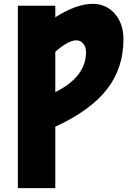

<svg xmlns="http://www.w3.org/2000/svg" viewBox="-20 -760 686 1000"><path d="M268 220H73V-730H268V-670Q378 -740 463 -740Q532 -740 577.5 -689Q623 -638 623 -555Q623 -406 537.5 -295.5Q452 -185 268 -100ZM268 -280Q428 -360 428 -488Q428 -516 413.5 -533Q399 -550 378 -550Q335 -550 268 -490Z"/></svg>

Font: M PLUS 1p Black
Style: Regular
Weight: 900
Version: Version 1.061